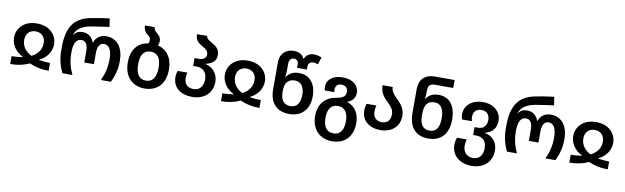

<svg xmlns="http://www.w3.org/2000/svg" viewBox="-54 -1448 7737 2376"><g transform="rotate(10 3814.5 -260.0)"><path d="M60 0C157 0 233 -19 301 -50C369 -19 445 0 543 0V-99C496 -99 459 -102 403 -111V-114C504 -162 553 -250 553 -333C553 -442 470 -552 302 -552C133 -552 50 -442 50 -333C50 -250 99 -162 199 -114V-111C144 -102 106 -99 60 -99ZM302 -145C227 -183 179 -242 179 -327C179 -397 222 -453 302 -453C381 -453 424 -397 424 -327C424 -242 376 -183 302 -145Z M715 0H842C800 -90 781 -171 781 -273C781 -390 816 -446 879 -446C935 -446 960 -396 960 -321V-178H1081V-321C1081 -399 1109 -446 1162 -446C1230 -446 1261 -377 1261 -274C1261 -173 1242 -90 1200 0H1326C1370 -95 1390 -169 1390 -275C1390 -432 1315 -545 1175 -545C1098 -545 1047 -506 1023 -441H1018C995 -505 946 -545 877 -545C836 -545 798 -535 764 -489H761C794 -585 880 -615 962 -631C1017 -641 1111 -653 1191 -665L1175 -770C1095 -760 1017 -748 948 -734C738 -696 653 -564 653 -318V-279C653 -177 673 -95 715 0Z M1821 -544C1830 -561 1834 -579 1834 -603C1834 -645 1809 -670 1783 -692C1760 -711 1742 -731 1742 -760H1620C1620 -696 1651 -670 1678 -649C1697 -634 1711 -619 1711 -592C1711 -574 1707 -560 1700 -548C1569 -530 1490 -433 1490 -272C1490 -92 1598 10 1747 10C1907 10 2007 -92 2007 -272C2007 -422 1933 -517 1821 -544ZM1749 -89C1659 -89 1620 -158 1620 -272C1620 -387 1658 -453 1748 -453C1838 -453 1877 -387 1877 -272C1877 -158 1838 -89 1749 -89Z M2347 10C2502 10 2599 -86 2599 -220C2599 -342 2516 -404 2440 -419V-422C2516 -439 2572 -475 2572 -554C2572 -631 2521 -664 2475 -691C2435 -713 2402 -732 2400 -766L2273 -765C2273 -682 2323 -653 2369 -627C2405 -606 2440 -585 2440 -539C2440 -496 2412 -469 2342 -469H2294V-370H2336C2425 -370 2469 -312 2469 -231C2469 -154 2432 -89 2348 -89C2271 -89 2229 -132 2229 -206C2229 -232 2233 -256 2238 -276H2117C2109 -257 2102 -230 2102 -198C2102 -63 2204 10 2347 10Z M2709 0C2806 0 2882 -19 2950 -50C3018 -19 3094 0 3192 0V-99C3145 -99 3108 -102 3052 -111V-114C3153 -162 3202 -250 3202 -333C3202 -442 3119 -552 2951 -552C2782 -552 2699 -442 2699 -333C2699 -250 2748 -162 2848 -114V-111C2793 -102 2755 -99 2709 -99ZM2951 -145C2876 -183 2828 -242 2828 -327C2828 -397 2871 -453 2951 -453C3030 -453 3073 -397 3073 -327C3073 -242 3025 -183 2951 -145Z M3566 10C3719 10 3817 -88 3817 -255C3817 -419 3731 -511 3603 -511C3523 -511 3477 -480 3445 -435H3440C3443 -454 3447 -481 3447 -509V-597C3447 -647 3470 -676 3507 -676C3542 -676 3565 -652 3565 -615V-570H3688V-608C3688 -650 3718 -670 3750 -670C3771 -670 3791 -664 3811 -657L3840 -748C3811 -762 3776 -770 3741 -770C3696 -770 3648 -749 3626 -693H3623C3599 -749 3547 -770 3489 -770C3399 -770 3319 -713 3319 -593V-255C3319 -88 3408 10 3566 10ZM3565 -89C3477 -89 3440 -152 3440 -239V-257C3440 -347 3470 -411 3569 -411C3646 -411 3687 -345 3687 -252C3687 -156 3651 -89 3565 -89Z M4145 250C4306 250 4405 148 4405 -22C4405 -134 4357 -226 4251 -261V-265C4320 -288 4347 -338 4347 -396C4347 -484 4268 -552 4145 -552C4023 -552 3945 -492 3945 -402C3945 -386 3947 -371 3951 -354H4071C4069 -365 4067 -375 4067 -385C4067 -432 4094 -461 4145 -461C4195 -461 4224 -429 4224 -384C4224 -334 4195 -304 4120 -292C3980 -272 3888 -185 3888 -22C3888 148 3996 250 4145 250ZM4147 151C4057 151 4018 82 4018 -22C4018 -127 4056 -193 4146 -193C4236 -193 4275 -127 4275 -22C4275 82 4236 151 4147 151Z M4712 10C4854 10 4951 -77 4951 -207C4951 -302 4901 -357 4852 -404C4810 -446 4771 -486 4771 -542H4644C4644 -439 4701 -386 4750 -338C4787 -302 4821 -267 4821 -206C4821 -131 4781 -89 4712 -89C4644 -89 4602 -132 4602 -206C4602 -233 4606 -260 4612 -281H4490C4482 -259 4475 -232 4475 -198C4475 -63 4577 10 4712 10Z M5315 10C5468 10 5566 -88 5566 -270C5566 -453 5480 -545 5352 -545C5272 -545 5226 -514 5194 -469H5189C5192 -490 5196 -529 5196 -551V-578C5196 -637 5227 -660 5279 -660H5511V-760H5263C5157 -760 5068 -707 5068 -565V-269C5068 -87 5156 10 5315 10ZM5314 -89C5226 -89 5189 -152 5189 -255V-278C5189 -381 5219 -445 5318 -445C5395 -445 5436 -378 5436 -268C5436 -156 5400 -89 5314 -89Z M5901 250C6057 250 6154 154 6154 14C6154 -102 6079 -165 5994 -179V-183C6079 -202 6134 -261 6134 -358C6134 -466 6044 -552 5906 -552C5771 -552 5675 -473 5675 -360C5675 -336 5679 -317 5686 -295H5810C5804 -315 5802 -332 5802 -350C5802 -414 5838 -453 5905 -453C5972 -453 6007 -407 6007 -346C6007 -282 5977 -229 5898 -229H5855V-130H5893C5979 -130 6024 -78 6024 6C6024 86 5987 151 5901 151C5812 151 5774 85 5774 17C5774 -8 5780 -41 5786 -62H5664C5655 -38 5647 -5 5647 32C5647 155 5742 250 5901 250Z M6301 0H6428C6386 -90 6367 -171 6367 -273C6367 -390 6402 -446 6465 -446C6521 -446 6546 -396 6546 -321V-178H6667V-321C6667 -399 6695 -446 6748 -446C6816 -446 6847 -377 6847 -274C6847 -173 6828 -90 6786 0H6912C6956 -95 6976 -169 6976 -275C6976 -432 6901 -545 6761 -545C6684 -545 6633 -506 6609 -441H6604C6581 -505 6532 -545 6463 -545C6422 -545 6384 -535 6350 -489H6347C6380 -585 6466 -615 6548 -631C6603 -641 6697 -653 6777 -665L6761 -770C6681 -760 6603 -748 6534 -734C6324 -696 6239 -564 6239 -318V-279C6239 -177 6259 -95 6301 0Z M7086 0C7183 0 7259 -19 7327 -50C7395 -19 7471 0 7569 0V-99C7522 -99 7485 -102 7429 -111V-114C7530 -162 7579 -250 7579 -333C7579 -442 7496 -552 7328 -552C7159 -552 7076 -442 7076 -333C7076 -250 7125 -162 7225 -114V-111C7170 -102 7132 -99 7086 -99ZM7328 -145C7253 -183 7205 -242 7205 -327C7205 -397 7248 -453 7328 -453C7407 -453 7450 -397 7450 -327C7450 -242 7402 -183 7328 -145Z"/></g></svg>

Font: Noto Sans Georgian SemiBold
Style: Regular
Weight: 600
Designer: Monotype Design Team, Akaki Razmadze
Foundry: Google LLC
Version: Version 2.005